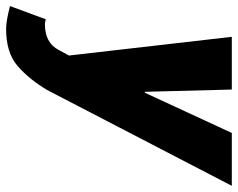

<svg xmlns="http://www.w3.org/2000/svg" viewBox="-134 -472 782 631"><g transform="rotate(90 256.5 -157.0)"><path d="M21 85.9Q82.5 85.9 106 40L124 6.8L62.5 -528.3H235.8L243.2 -242.7L246.1 -242.2L378.4 -528.3H552.2L237.3 78.6Q202.1 137.7 158.2 175.8Q114.3 213.9 34.7 213.4Q11.2 213.4 -38.6 200.7L4.9 83Q15.6 85.9 21 85.9Z"/></g></svg>

Font: Roboto-BlackItalic
Style: Italic
Weight: 900
Italic angle: -12°
Designer: Google
Version: Version 1.100141; 2013